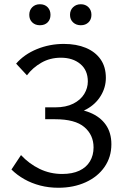

<svg xmlns="http://www.w3.org/2000/svg" viewBox="-20 -875 594 905"><path d="M255 10Q210 10 169.5 -0.5Q129 -11 94.5 -30.5Q60 -50 34 -76L79 -144Q117 -103 166.5 -79Q216 -55 273 -55Q321 -55 354 -70.5Q387 -86 404 -114.5Q421 -143 421 -180Q421 -239 377.5 -276Q334 -313 240 -313H193V-369H240Q291 -369 325.5 -386.5Q360 -404 377 -432Q394 -460 394 -491Q394 -544 358.5 -573.5Q323 -603 267 -603Q216 -603 175 -579.5Q134 -556 107 -520L56 -575Q94 -619 154 -643.5Q214 -668 281 -668Q340 -668 384.5 -649.5Q429 -631 454 -595.5Q479 -560 479 -508Q479 -463 455 -423.5Q431 -384 388.5 -360.5Q346 -337 289 -337V-364Q356 -364 404.5 -344Q453 -324 479 -286.5Q505 -249 505 -195Q505 -135 473 -88.5Q441 -42 384 -16Q327 10 255 10ZM168 -756Q146 -756 132 -769.5Q118 -783 118 -805Q118 -827 132 -841Q146 -855 168 -855Q191 -855 204.5 -841Q218 -827 218 -805Q218 -783 204.5 -769.5Q191 -756 168 -756ZM361 -756Q339 -756 324.5 -769.5Q310 -783 310 -805Q310 -827 324.5 -841Q339 -855 361 -855Q383 -855 397 -841Q411 -827 411 -805Q411 -783 397 -769.5Q383 -756 361 -756Z"/></svg>

Font: Ysabeau Office Medium
Style: Regular
Weight: 500
Designer: Christian Thalmann (Catharsis Fonts)
Version: Version 2.001;gftools[0.9.30]; featfreeze: tnum,lnum,ss02